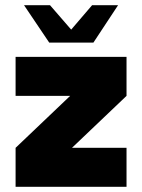

<svg xmlns="http://www.w3.org/2000/svg" viewBox="-20 -719 547 739"><path d="M467 -350 257 -150H467V0H40V-150L250 -350H40V-500H467ZM169.5 -555 72.5 -699H172.5L254 -605L334.5 -699H434.5L339.5 -555Z"/></svg>

Font: Urbanist Black
Style: Regular
Weight: 900
Designer: Corey Hu
Foundry: Corey Hu
Version: Version 1.330; ttfautohint (v1.8.4.7-5d5b)